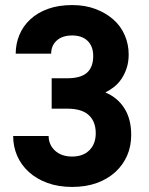

<svg xmlns="http://www.w3.org/2000/svg" viewBox="-20 -729 590 758"><path d="M265 9Q211 9 168 -6.5Q125 -22 94.5 -49.5Q64 -77 48 -113.5Q32 -150 32 -192H172Q172 -158 197 -134.5Q222 -111 265 -111Q308 -111 333 -136Q358 -161 358 -203Q358 -249 330.5 -274.5Q303 -300 245 -300H184V-420H245Q299 -420 323.5 -442Q348 -464 348 -508Q348 -546 326 -567.5Q304 -589 265 -589Q226 -589 204 -569Q182 -549 182 -517H42Q42 -556 56.5 -591Q71 -626 99.5 -652.5Q128 -679 169.5 -694Q211 -709 265 -709Q316 -709 357 -693.5Q398 -678 427.5 -652Q457 -626 472.5 -590Q488 -554 488 -514Q488 -484 480 -460Q472 -436 459.5 -417.5Q447 -399 430.5 -386Q414 -373 396 -364Q444 -344 471 -301.5Q498 -259 498 -196Q498 -152 482 -115Q466 -78 435.5 -50Q405 -22 362 -6.5Q319 9 265 9Z"/></svg>

Font: Golos UI
Style: Bold
Weight: 700
Designer: A.Korolkova, Vitaly Kuzmin
Foundry: ParaType Ltd
Version: Version 2.000